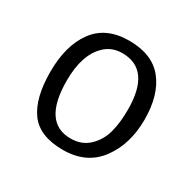

<svg xmlns="http://www.w3.org/2000/svg" viewBox="-116 -606 752 742"><g transform="rotate(30 260.0 -235.0)"><path d="M252 -41Q302 -41 334 -72Q366 -103 377.5 -147Q389 -191 389 -248Q389 -427 262 -427Q215 -427 184 -397Q128 -344 128 -228Q128 -41 252 -41ZM464 -247Q464 -137 408.5 -62.5Q353 12 248.5 12Q144 12 100 -48.5Q56 -109 56 -226Q56 -343 107 -412.5Q158 -482 261 -482Q364 -482 414 -419.5Q464 -357 464 -247Z"/></g></svg>

Font: Ruluko
Style: Regular
Weight: 400
Designer: Ana Sanfelippo, Angelica Diaz, Meme Hernandez
Foundry: Ana Sanfelippo, Angelica Diaz y Meme Hernandez
Version: Version 1.001